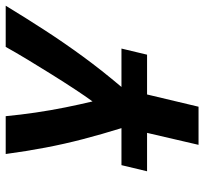

<svg xmlns="http://www.w3.org/2000/svg" viewBox="-42 -692 733 690"><g transform="rotate(-90 325.0 -346.5)"><path d="M150 0 193 -185H55L77 -277H210Q188 -348 170.5 -415Q153 -482 140 -550.5Q127 -619 117 -693H253Q258 -640 266 -585.5Q274 -531 284.5 -479Q295 -427 306 -381Q325 -407 350 -445Q375 -483 402.5 -527Q430 -571 456 -614Q482 -657 502 -693H650Q605 -619 560.5 -550.5Q516 -482 467 -415Q418 -348 358 -277H496L474 -185H331L287 0Z"/></g></svg>

Font: Ubuntu Sans Mono
Style: Italic
Weight: 400
Italic angle: -13.5°
Monospace: yes
Designer: Dalton Maag Ltd
Foundry: Dalton Maag Ltd
Version: Version 1.006